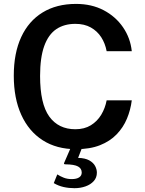

<svg xmlns="http://www.w3.org/2000/svg" viewBox="-20 -753 744 982"><path d="M361 209.5Q332 209.5 305.2 203.5Q278.5 197.5 255 183.5L273 139Q287.5 148.5 306 155.8Q324.5 163 346.5 163Q371.5 163 384.8 154.2Q398 145.5 398 129.5Q398 109 379.2 98.5Q360.5 88 315.5 87.5Q310 87.5 308 85.8Q306 84 308.5 79L345 -5H402.5L379.5 54.5Q415.5 55.5 436.5 67.2Q457.5 79 466.5 96Q475.5 113 475.5 130Q475.5 155.5 459.5 173.2Q443.5 191 417.5 200.2Q391.5 209.5 361 209.5ZM369 10Q269.5 10 198.2 -35.8Q127 -81.5 88.8 -165.8Q50.5 -250 50.5 -366Q50.5 -481.5 88.5 -563.5Q126.5 -645.5 197.8 -689.2Q269 -733 369 -733Q448.5 -733 510 -700.8Q571.5 -668.5 609.2 -613.5Q647 -558.5 654 -491H525.5Q518 -531 497.8 -562.5Q477.5 -594 444.5 -612.5Q411.5 -631 365.5 -631Q308 -631 267.8 -603.8Q227.5 -576.5 206.2 -517.5Q185 -458.5 185 -364.5Q185 -222 232 -157Q279 -92 365.5 -92Q411.5 -92 444.5 -112.2Q477.5 -132.5 497.8 -166.2Q518 -200 525.5 -240H654Q648 -191 629.2 -146Q610.5 -101 576.5 -65.8Q542.5 -30.5 491.2 -10.2Q440 10 369 10Z"/></svg>

Font: Public Sans Thin SemiBold
Style: Regular
Weight: 600
Version: Version 2.001